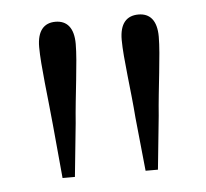

<svg xmlns="http://www.w3.org/2000/svg" viewBox="-35 -835 416 387"><g transform="rotate(-5 173.5 -641.5)"><path d="M90 -799C67 -799 53 -784 53 -751C53 -714 62 -647 67 -592L77 -484H102L113 -592C117 -647 127 -714 127 -751C127 -784 113 -799 90 -799ZM258 -799C234 -799 220 -784 220 -751C220 -714 230 -647 234 -592L245 -484H270L281 -592C285 -647 295 -714 295 -751C295 -784 281 -799 258 -799Z"/></g></svg>

Font: Source Han Serif CN VF
Style: Regular
Weight: 250
Designer: Ryoko NISHIZUKA 西塚涼子 (kana & ideographs); Frank Grießhammer (Latin, Greek & Cyrillic); Wenlong ZHANG 张文龙 (bopomofo); San
Foundry: Adobe
Version: Version 2.002;hotconv 1.1.0;makeotfexe 2.6.0